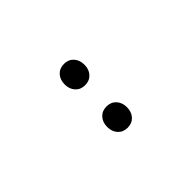

<svg xmlns="http://www.w3.org/2000/svg" viewBox="34 -906 549 549"><g transform="rotate(45 308.0 -632.0)"><path d="M265 -632Q265 -614 253 -603Q241 -592 222 -592Q203 -592 191 -603Q179 -614 179 -632Q179 -650 191 -661Q203 -672 222 -672Q241 -672 253 -661Q265 -650 265 -632ZM437 -632Q437 -614 425 -603Q413 -592 394 -592Q375 -592 363 -603Q351 -614 351 -632Q351 -650 363 -661Q375 -672 394 -672Q413 -672 425 -661Q437 -650 437 -632Z"/></g></svg>

Font: Scope One
Style: Regular
Weight: 400
Designer: Dalton Maag Ltd
Foundry: Dalton Maag Ltd
Version: Version 1.001; ttfautohint (v1.4.1) -l 11 -r 50 -G 50 -x 14 